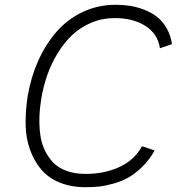

<svg xmlns="http://www.w3.org/2000/svg" viewBox="-20 -761 736 796"><path d="M621.1 -137.2Q599.1 -98.1 569.6 -69.3Q540 -40.5 511.7 -24.7Q483.4 -8.8 449.2 0.5Q415 9.8 389.4 12.5Q363.8 15.1 334 15.1Q273.9 15.1 226.8 -4.4Q179.7 -23.9 150.6 -58.6Q121.6 -93.3 104.2 -141.1Q86.9 -189 86.2 -245.6Q85.4 -302.2 95.2 -365.2Q108.9 -443.8 139.4 -511.2Q169.9 -578.6 215.3 -630.4Q260.7 -682.1 323.7 -711.7Q386.7 -741.2 460 -741.2Q490.2 -741.2 518.8 -736.8Q547.4 -732.4 577.4 -720.9Q607.4 -709.5 630.4 -691.7Q653.3 -673.8 670.4 -644.8Q687.5 -615.7 692.9 -578.1L643.1 -561Q634.3 -620.6 583 -653.3Q531.7 -686 456.1 -686Q404.3 -686 358.9 -667Q313.5 -647.9 279.8 -616.2Q246.1 -584.5 219.7 -541.5Q193.4 -498.5 177 -452.4Q160.6 -406.2 151.9 -356.9Q145 -316.4 143.6 -279.5Q142.1 -242.7 146.5 -206.3Q150.9 -169.9 164.6 -140.4Q178.2 -110.8 200 -87.9Q221.7 -64.9 256.1 -52.5Q290.5 -40 335 -40Q413.1 -40 475.1 -68.6Q537.1 -97.2 568.8 -154.8Z"/></svg>

Font: Stilu Light
Style: Italic
Weight: 300
Italic angle: -10°
Designer: Genilson Lima Santos
Foundry: Genilson Lima Santos
Version: Version 1.200;PS 001.200;hotconv 1.0.88;makeotf.lib2.5.64775